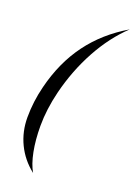

<svg xmlns="http://www.w3.org/2000/svg" viewBox="-169 -815 729 1040"><g transform="rotate(20 195.0 -295.0)"><path d="M32 -113Q32 -204 55 -295Q93 -448 176 -560.5Q259 -673 390 -750Q303 -668 238.5 -550Q174 -432 140 -295Q114 -189 114 -94Q114 -13 127 53Q140 119 164 160Q100 110 66 39.5Q32 -31 32 -113Z"/></g></svg>

Font: Srisakdi
Style: Bold
Weight: 700
Designer: Cadson Demak Co.,Ltd.
Foundry: Cadson Demak Co.,Ltd.
Version: Version 1.000